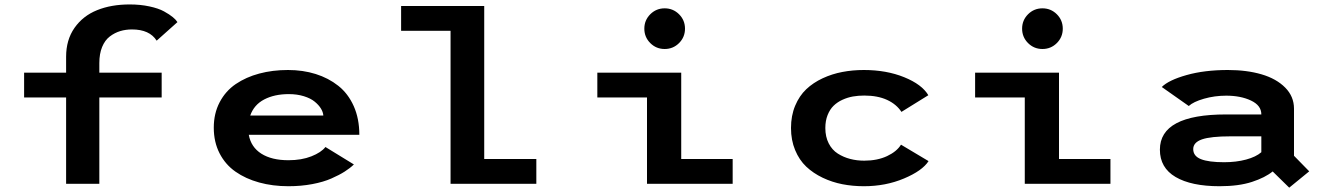

<svg xmlns="http://www.w3.org/2000/svg" viewBox="-20 -827 5990 864"><path d="M88.5 -500H277.5V-571.5Q277.5 -647.5 315.2 -701.5Q353 -755.5 416.8 -781.2Q480.5 -807 563.5 -807Q611.5 -807 652.2 -798.2Q693 -789.5 718 -775.8Q743 -762 757.5 -750Q772 -738 778.5 -727.5L685 -644Q653 -694.5 574 -694.5Q545.5 -694.5 520.8 -687Q496 -679.5 474 -662.8Q452 -646 439.5 -615.5Q427 -585 427 -543V-500H707.5V-388.5H427V0H277.5V-388.5H88.5Z M1572.5 -87Q1555.5 -70.5 1531.2 -55Q1507 -39.5 1471.2 -23.8Q1435.5 -8 1385.2 1.5Q1335 11 1278 11Q1207 11 1146.2 -5.8Q1085.5 -22.5 1039.8 -54.5Q994 -86.5 968 -137.2Q942 -188 942 -252.5Q942 -316.5 968.5 -367Q995 -417.5 1041 -448.8Q1087 -480 1146.8 -496Q1206.5 -512 1276 -512Q1343 -512 1400.5 -494Q1458 -476 1502.2 -441Q1546.5 -406 1571.8 -349.5Q1597 -293 1597 -220.5H1099.5Q1109.5 -165 1156 -135.5Q1202.5 -106 1278 -106Q1337 -106 1381.2 -123.5Q1425.5 -141 1444.5 -165.5ZM1279.5 -403.5Q1215 -403.5 1169 -379.5Q1123 -355.5 1106 -307H1435Q1434 -322.5 1424.2 -338.5Q1414.5 -354.5 1396.2 -369.5Q1378 -384.5 1347.5 -394Q1317 -403.5 1279.5 -403.5Z M2159 -111.5H2393.5V0H2007.5V-688.5H1785V-800H2159Z M3035.8 -633.2Q3009 -606.5 2971 -606.5Q2933 -606.5 2906.2 -633.2Q2879.5 -660 2879.5 -698Q2879.5 -736 2906.2 -762.8Q2933 -789.5 2971 -789.5Q3009 -789.5 3035.8 -762.8Q3062.5 -736 3062.5 -698Q3062.5 -660 3035.8 -633.2ZM3045.5 -111.5H3277V0H2891.5V-388.5H2668V-500H3045.5Z M4158.5 -102Q4130.5 -58.5 4048 -23.8Q3965.5 11 3867.5 11Q3817 11 3770.8 2Q3724.5 -7 3682 -27.2Q3639.5 -47.5 3608 -77.2Q3576.5 -107 3558 -151.8Q3539.5 -196.5 3539.5 -251Q3539.5 -306.5 3558.2 -351.2Q3577 -396 3608.2 -425.5Q3639.5 -455 3682 -474.8Q3724.5 -494.5 3770.8 -503.2Q3817 -512 3867.5 -512Q3969 -512 4049 -479.5Q4129 -447 4157.5 -398.5L4036.5 -323.5Q4014 -358 3971.8 -377.5Q3929.5 -397 3869 -397Q3842.5 -397 3818.2 -392.8Q3794 -388.5 3771 -378Q3748 -367.5 3731.2 -351.2Q3714.5 -335 3704.2 -309.2Q3694 -283.5 3694 -251Q3694 -211.5 3709.2 -181.8Q3724.5 -152 3750.2 -135.8Q3776 -119.5 3805.8 -111.8Q3835.5 -104 3869 -104Q3928 -104 3971.8 -124.5Q4015.5 -145 4034.5 -176Z M4735.8 -633.2Q4709 -606.5 4671 -606.5Q4633 -606.5 4606.2 -633.2Q4579.5 -660 4579.5 -698Q4579.5 -736 4606.2 -762.8Q4633 -789.5 4671 -789.5Q4709 -789.5 4735.8 -762.8Q4762.5 -736 4762.5 -698Q4762.5 -660 4735.8 -633.2ZM4745.5 -111.5H4977V0H4591.5V-388.5H4368V-500H4745.5Z M5505.5 -512Q5590.5 -512 5657 -492.5Q5723.5 -473 5763.2 -433Q5803 -393 5803 -338V-126L5871.5 -56L5781.5 17.5L5707 -55.5Q5673.5 -28 5614 -8.5Q5554.5 11 5468 11Q5341 11 5270.2 -30.5Q5199.5 -72 5199.5 -153.5Q5199.5 -312 5497 -312H5656V-312.5Q5656 -352.5 5609.5 -374.5Q5563 -396.5 5498 -396.5Q5446 -396.5 5398 -382.8Q5350 -369 5329.5 -350L5208 -435.5Q5239 -466.5 5319.5 -489.2Q5400 -512 5505.5 -512ZM5488.5 -97Q5543 -97 5587.5 -109Q5632 -121 5656 -142V-213.5H5518Q5428 -213.5 5388.8 -199.8Q5349.5 -186 5349.5 -156Q5349.5 -124.5 5384.2 -110.8Q5419 -97 5488.5 -97Z"/></svg>

Font: League Mono Wide SemiBold
Style: Regular
Weight: 600
Width: 8
Designer: Tyler Finck
Foundry: The League of Moveable Type / Tyler Finck
Version: Version 2.210